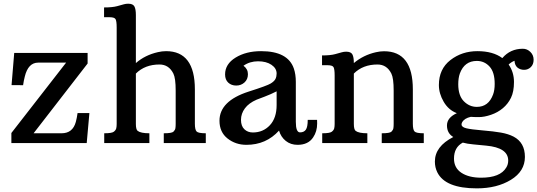

<svg xmlns="http://www.w3.org/2000/svg" viewBox="-20 -786 2952 1055"><path d="M42.5 -55.2 343.3 -441.9H189.9Q134.8 -441.9 116.2 -365.2Q110.4 -342.8 106.9 -317.9L43.5 -318.4L58.1 -495.1H461.4V-437L164.6 -53.7H318.4Q379.4 -53.7 396.5 -115.7Q402.3 -136.7 406.2 -164.6H471.2L456.5 0H42.5Z M856.4 -431.6Q776.4 -431.6 726.6 -381.8V-105Q726.6 -74.7 736.3 -66.9Q753.4 -53.7 800.8 -53.7V0H552.7V-53.7Q594.7 -53.7 605.5 -62.3Q616.2 -70.8 618.7 -80.6Q621.1 -90.3 621.1 -105V-634.8Q621.1 -669.9 615 -680.7Q608.9 -691.4 581.5 -691.4H551.8V-745.1Q597.7 -745.1 623.8 -752.2Q649.9 -759.3 660.9 -762.5Q671.9 -765.6 684.6 -765.6Q710.4 -765.6 718.5 -750.7Q726.6 -735.8 726.6 -703.1V-439.5Q776.9 -483.4 847.7 -499.5Q870.6 -504.9 892.6 -504.9Q1050.8 -504.9 1050.8 -294.9V-106Q1050.8 -73.7 1060.1 -63.7Q1069.3 -53.7 1110.8 -53.7V0H879.9V-53.7Q924.3 -53.7 933.3 -62.7Q942.4 -71.8 943.8 -81.5Q945.3 -91.3 945.3 -106V-288.6Q945.3 -356.4 932.6 -381.8Q907.7 -431.6 856.4 -431.6Z M1605.5 -116.7Q1605.5 -58.6 1628.4 -58.6Q1650.4 -58.6 1660.6 -73.5Q1670.9 -88.4 1670.9 -127.4H1722.2Q1722.7 -121.1 1722.7 -107.4Q1722.7 -63.5 1700.7 -31.2Q1673.8 9.8 1615.2 9.8Q1577.1 9.8 1550.3 -11.7Q1523.4 -33.2 1513.2 -68.4Q1442.4 9.8 1334 9.8Q1274.4 9.8 1230.2 -25.1Q1186 -60.1 1186 -122.6Q1186 -231 1346.2 -282.7Q1447.8 -314.9 1467.8 -327.4Q1487.8 -339.8 1493.9 -352.8Q1500 -365.7 1500 -381.8Q1500 -410.6 1471.7 -429.9Q1443.4 -449.2 1397.9 -449.2Q1352.5 -449.2 1317.9 -424.8Q1342.3 -406.7 1342.3 -378.4Q1342.3 -350.1 1323.5 -333Q1304.7 -315.9 1278.1 -315.9Q1251.5 -315.9 1234.1 -332Q1216.8 -348.1 1216.8 -377Q1216.8 -434.1 1274.4 -469.5Q1332 -504.9 1414.6 -504.9Q1562 -504.9 1594.7 -409.2Q1605.5 -377.4 1605.5 -335.9ZM1369.1 -58.1Q1425.8 -58.1 1462.9 -97.9Q1500 -137.7 1500 -209V-284.2Q1468.8 -268.1 1433.8 -254.9Q1398.9 -241.7 1390.1 -238.3Q1347.2 -219.7 1325.7 -190.7Q1304.2 -161.6 1304.2 -127.4Q1304.2 -93.3 1322.8 -75.7Q1341.3 -58.1 1369.1 -58.1Z M2054.2 -431.6Q1974.1 -431.6 1924.3 -381.8V-105Q1924.3 -74.7 1934.1 -66.9Q1951.2 -53.7 1998.5 -53.7V0H1750.5V-53.7Q1792.5 -53.7 1803.2 -62.3Q1814 -70.8 1816.4 -80.6Q1818.8 -90.3 1818.8 -105V-371.1Q1818.8 -406.2 1812.7 -417Q1806.6 -427.7 1779.3 -427.7H1749.5V-481.4Q1795.4 -481.4 1821.5 -488.5Q1847.7 -495.6 1858.6 -498.8Q1869.6 -502 1882.3 -502Q1908.2 -502 1916.3 -487.1Q1924.3 -472.2 1924.3 -439.5Q1976.6 -483.4 2045.4 -499Q2068.4 -504.4 2090.3 -504.4Q2248.5 -504.4 2248.5 -294.9V-106Q2248.5 -73.7 2257.8 -63.7Q2267.1 -53.7 2308.6 -53.7V0H2077.6V-53.7Q2122.1 -53.7 2131.1 -62.7Q2140.1 -71.8 2141.6 -81.5Q2143.1 -91.3 2143.1 -106V-288.6Q2143.1 -356.4 2130.4 -381.8Q2105.5 -431.6 2054.2 -431.6Z M2740.2 -466.8Q2783.7 -518.1 2853 -518.1Q2876.5 -518.1 2894.3 -500.7Q2912.1 -483.4 2912.1 -457.8Q2912.1 -432.1 2896.7 -417.2Q2881.3 -402.3 2859.9 -402.3Q2838.4 -402.3 2823.5 -414.6Q2808.6 -426.8 2807.1 -452.1Q2789.6 -445.3 2774.9 -431.6Q2804.2 -389.2 2804.2 -335.7Q2804.2 -282.2 2787.8 -248.8Q2771.5 -215.3 2743.4 -191.7Q2715.3 -168 2678.2 -155.3Q2641.1 -142.6 2611.6 -142.6Q2582 -142.6 2566.9 -144Q2531.7 -136.2 2519.5 -114.3Q2516.1 -108.9 2516.1 -102.1Q2516.1 -87.4 2542.5 -81.1Q2568.8 -74.7 2630.6 -69.6Q2692.4 -64.5 2732.7 -57.4Q2772.9 -50.3 2802.2 -35.2Q2864.3 -2.4 2864.3 76.2Q2864.3 154.8 2787.6 201.9Q2710.9 249 2600.1 249Q2426.3 249 2382.8 160.6Q2369.6 133.8 2369.6 101.6Q2369.6 18.6 2470.7 -33.2Q2436 -53.7 2436 -96.7Q2436 -139.6 2490.2 -164.1Q2444.3 -181.6 2418 -226.8Q2391.6 -272 2391.6 -318.8Q2391.6 -406.7 2454.8 -455.8Q2518.1 -504.9 2603.5 -504.9Q2689 -504.9 2740.2 -466.8ZM2600.1 -198.7Q2664.6 -198.7 2689.5 -267.1Q2698.2 -290.5 2698.2 -325.2Q2698.2 -389.6 2669.9 -420.4Q2641.6 -451.2 2600.1 -451.2Q2532.2 -451.2 2506.8 -382.3Q2498 -357.4 2498 -323.2Q2498 -260.7 2528.6 -229.7Q2559.1 -198.7 2600.1 -198.7ZM2522.9 -2.4Q2474.6 23.4 2474.6 85.4Q2474.6 136.7 2515.6 163.6Q2556.6 190.4 2623.5 190.4Q2728.5 190.4 2761.7 134.8Q2772.5 117.7 2772.5 96.2Q2772.5 25.4 2651.4 14.2Q2613.3 10.3 2580.1 7.3Q2546.9 4.4 2522.9 -2.4Z"/></svg>

Font: Arbutus Slab
Style: Regular
Weight: 400
Designer: Karolina Lach
Foundry: Karolina Lach
Version: Version 1.001; ttfautohint (v0.92) -l 10 -r 16 -G 200 -x 7 -